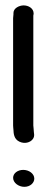

<svg xmlns="http://www.w3.org/2000/svg" viewBox="-20 -707 197 725"><path d="M105.8 -233V-648.1C106.2 -650.7 107 -653.2 107 -656C107 -675.9 87 -686.9 68.6 -686.6C52.7 -686.3 30.8 -676.4 30.8 -658V-652.9C30.8 -649.6 29.5 -642.7 29.5 -638V-233C29.5 -227.7 30.4 -223.4 30.8 -216.3C31.4 -204 32.1 -182.4 52.6 -172.4C72.6 -162.5 93.9 -168.7 103.5 -181.3C113.2 -194.2 107 -203.8 107 -220C107 -224.5 105.8 -229.3 105.8 -233ZM29.5 -35.5C29.5 -16.9 50.1 -1.5 72 -1.5C94.1 -1.5 109.5 -16.5 109.5 -32.5C109.5 -50.9 90 -65.5 67.6 -65.5C46.8 -65.5 29.5 -52.7 29.5 -35.5Z"/></svg>

Font: CiSf OpenHand
Style: BdExt
Weight: 400
Foundry: Cannot Into Space Fonts
Version: Version 0.7892